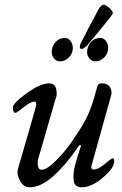

<svg xmlns="http://www.w3.org/2000/svg" viewBox="-20 -786 522 820"><path d="M352 -592Q337 -577 329 -577Q321 -577 321 -585Q321 -593 323 -597Q352 -656 398 -741Q411 -766 423 -766Q431 -766 446.5 -752.5Q462 -739 462 -729Q462 -725 417.5 -670.5Q373 -616 352 -592ZM257 -624Q272 -624 281.5 -611Q291 -598 291 -581Q291 -558 274.5 -541Q258 -524 236 -524Q221 -524 211 -536Q201 -548 201 -563Q201 -588 217 -606Q233 -624 257 -624ZM408 -624Q423 -624 432.5 -611Q442 -598 442 -581Q442 -558 425.5 -541Q409 -524 387 -524Q372 -524 362 -536Q352 -548 352 -563Q352 -588 368 -606Q384 -624 408 -624ZM317 -164Q265 -86 210 -36Q155 14 106 14Q81 14 66 -13Q51 -40 56 -62L129 -315Q141 -352 127 -352Q111 -352 81 -328Q51 -304 46 -304Q35 -304 35 -328Q35 -345 93.5 -387.5Q152 -430 189 -430Q216 -430 220.5 -404Q225 -378 217 -363L144 -110Q139 -94 142 -77.5Q145 -61 157 -61Q180 -61 217.5 -98.5Q255 -136 282.5 -175Q310 -214 333 -252Q353 -287 365.5 -319Q378 -351 396 -418Q399 -430 414 -430Q441 -430 450 -413.5Q459 -397 455 -380L371 -79Q367 -62 379 -62Q400 -62 428 -86Q456 -110 461 -110Q468 -110 468 -97Q468 -69 419.5 -27.5Q371 14 328 14Q314 14 305.5 7Q297 0 295 -13.5Q293 -27 294 -43Q295 -59 300.5 -80Q306 -101 311.5 -119Q317 -137 325 -160Q327 -166 323 -166.5Q319 -167 317 -164Z"/></svg>

Font: EB Garamond 08
Style: Italic
Weight: 400
Italic angle: -14°
Version: Version 0.016